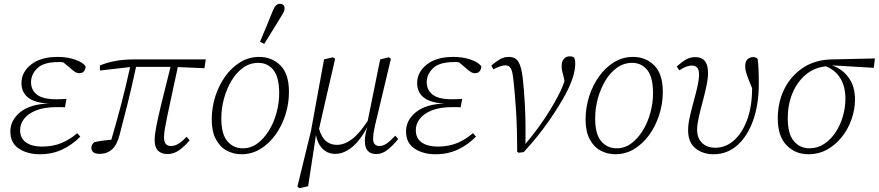

<svg xmlns="http://www.w3.org/2000/svg" viewBox="-20 -792 4586 1002"><path d="M188 13Q123 13 78.5 -16.5Q34 -46 34 -106Q34 -165 86 -207Q138 -249 238 -252H237Q165 -254 128.5 -281.5Q92 -309 92 -359Q92 -415 142 -455Q192 -495 281 -495Q332 -495 373 -480.5Q414 -466 427 -445Q426 -430 418 -420Q410 -410 394 -410Q382 -410 370.5 -417.5Q359 -425 345 -438L310 -467Q303 -468 297 -468Q291 -468 283 -468Q208 -468 175 -436Q142 -404 142 -363Q142 -322 173 -298Q204 -274 273 -274Q289 -274 303 -274.5Q317 -275 327 -276L319 -232Q312 -233 300 -233Q288 -233 276 -233Q210 -233 167.5 -215.5Q125 -198 105 -171Q85 -144 85 -113Q85 -70 116 -48.5Q147 -27 199 -27Q255 -27 299.5 -45Q344 -63 383 -97L399 -79Q357 -36 304.5 -11.5Q252 13 188 13Z M502 -424 501 -450Q536 -465 580 -473.5Q624 -482 685 -482H1054L1047 -436L908 -442Q888 -350 874.5 -287Q861 -224 852.5 -183.5Q844 -143 840 -118Q836 -93 836 -76Q836 -51 845.5 -40.5Q855 -30 873 -30Q893 -30 912.5 -42.5Q932 -55 954 -78L970 -60Q944 -29 915.5 -8.5Q887 12 853 12Q823 12 805 -5.5Q787 -23 787 -61Q787 -85 795 -128.5Q803 -172 821.5 -248Q840 -324 870 -443H690Q665 -327 644 -243.5Q623 -160 604 -88Q591 -36 564.5 -12.5Q538 11 500 11Q457 11 457 -21Q457 -31 462 -38.5Q467 -46 472 -50Q493 -55 516 -58Q539 -61 561 -63Q589 -158 613 -249.5Q637 -341 659 -442Z M1241 13Q1199 13 1163.5 -6Q1128 -25 1106.5 -65.5Q1085 -106 1085 -168Q1085 -230 1103.5 -288.5Q1122 -347 1155.5 -393.5Q1189 -440 1234 -467.5Q1279 -495 1333 -495Q1399 -495 1443.5 -450.5Q1488 -406 1488 -313Q1488 -250 1469 -191.5Q1450 -133 1416.5 -87Q1383 -41 1338 -14Q1293 13 1241 13ZM1247 -18Q1289 -18 1323.5 -43.5Q1358 -69 1383.5 -110.5Q1409 -152 1423 -203Q1437 -254 1437 -305Q1437 -389 1407 -426.5Q1377 -464 1328 -464Q1285 -464 1249.5 -439Q1214 -414 1188.5 -371.5Q1163 -329 1149 -278Q1135 -227 1135 -174Q1135 -92 1166.5 -55Q1198 -18 1247 -18ZM1337 -574Q1354 -614 1370.5 -654Q1387 -694 1403 -734Q1418 -772 1439 -772Q1465 -772 1465 -748Q1465 -738 1460 -728Q1455 -718 1443 -699Q1422 -665 1401 -631Q1380 -597 1359 -563Z M1543 190 1532 182 1603 -109 1671 -482 1717 -493 1729 -485Q1704 -378 1684 -290.5Q1664 -203 1645 -120Q1658 -75 1681.5 -55.5Q1705 -36 1738 -36Q1777 -36 1816 -65Q1855 -94 1899 -161L1964 -482L2009 -493L2020 -485L1950 -191Q1939 -147 1933 -117.5Q1927 -88 1927 -69Q1927 -48 1936 -39Q1945 -30 1960 -30Q1980 -30 1999.5 -44Q2019 -58 2043 -84L2058 -66Q2032 -34 2003.5 -11Q1975 12 1944 12Q1884 12 1884 -57Q1884 -73 1887.5 -91.5Q1891 -110 1897 -129Q1860 -59 1817 -24Q1774 11 1730 11Q1690 11 1663.5 -15.5Q1637 -42 1629 -87L1588 180Z M2253 13Q2188 13 2143.5 -16.5Q2099 -46 2099 -106Q2099 -165 2151 -207Q2203 -249 2303 -252H2302Q2230 -254 2193.5 -281.5Q2157 -309 2157 -359Q2157 -415 2207 -455Q2257 -495 2346 -495Q2397 -495 2438 -480.5Q2479 -466 2492 -445Q2491 -430 2483 -420Q2475 -410 2459 -410Q2447 -410 2435.5 -417.5Q2424 -425 2410 -438L2375 -467Q2368 -468 2362 -468Q2356 -468 2348 -468Q2273 -468 2240 -436Q2207 -404 2207 -363Q2207 -322 2238 -298Q2269 -274 2338 -274Q2354 -274 2368 -274.5Q2382 -275 2392 -276L2384 -232Q2377 -233 2365 -233Q2353 -233 2341 -233Q2275 -233 2232.5 -215.5Q2190 -198 2170 -171Q2150 -144 2150 -113Q2150 -70 2181 -48.5Q2212 -27 2264 -27Q2320 -27 2364.5 -45Q2409 -63 2448 -97L2464 -79Q2422 -36 2369.5 -11.5Q2317 13 2253 13Z M2679 0Q2679 -123 2673 -215.5Q2667 -308 2660 -369Q2655 -421 2645.5 -436Q2636 -451 2617 -451Q2593 -451 2555 -430L2544 -450Q2570 -472 2590.5 -483.5Q2611 -495 2635 -495Q2670 -495 2685.5 -469.5Q2701 -444 2708 -385Q2715 -328 2719.5 -239Q2724 -150 2722 -41Q2784 -114 2830.5 -186Q2877 -258 2905 -316Q2911 -329 2916 -341.5Q2921 -354 2926 -368L2922 -389Q2918 -402 2914.5 -417.5Q2911 -433 2911 -446Q2911 -472 2923 -485Q2935 -498 2953 -498Q2962 -498 2967.5 -496Q2973 -494 2977 -491Q2979 -486 2980.5 -478.5Q2982 -471 2982 -460Q2982 -429 2970.5 -391Q2959 -353 2933 -303Q2900 -241 2843.5 -159.5Q2787 -78 2713 2L2686 5Z M3192 13Q3150 13 3114.5 -6Q3079 -25 3057.5 -65.5Q3036 -106 3036 -168Q3036 -230 3054.5 -288.5Q3073 -347 3106.5 -393.5Q3140 -440 3185 -467.5Q3230 -495 3284 -495Q3350 -495 3394.5 -450.5Q3439 -406 3439 -313Q3439 -250 3420 -191.5Q3401 -133 3367.5 -87Q3334 -41 3289 -14Q3244 13 3192 13ZM3198 -18Q3240 -18 3274.5 -43.5Q3309 -69 3334.5 -110.5Q3360 -152 3374 -203Q3388 -254 3388 -305Q3388 -389 3358 -426.5Q3328 -464 3279 -464Q3236 -464 3200.5 -439Q3165 -414 3139.5 -371.5Q3114 -329 3100 -278Q3086 -227 3086 -174Q3086 -92 3117.5 -55Q3149 -18 3198 -18Z M3704 13Q3648 13 3609.5 -18Q3571 -49 3571 -113Q3571 -142 3579.5 -180.5Q3588 -219 3599.5 -260.5Q3611 -302 3619.5 -339.5Q3628 -377 3628 -403Q3628 -430 3617.5 -440Q3607 -450 3591 -450Q3563 -450 3525 -425L3512 -445Q3541 -471 3562.5 -482.5Q3584 -494 3609 -494Q3675 -494 3675 -412Q3675 -382 3666.5 -342Q3658 -302 3646.5 -259.5Q3635 -217 3626.5 -179Q3618 -141 3618 -115Q3618 -72 3643.5 -46.5Q3669 -21 3714 -21Q3766 -21 3809 -58Q3852 -95 3878.5 -165Q3905 -235 3905 -332Q3885 -379 3877 -403.5Q3869 -428 3869 -447Q3869 -472 3881.5 -483Q3894 -494 3910 -494Q3927 -494 3934 -484Q3937 -465 3938.5 -432Q3940 -399 3940 -355Q3940 -247 3910.5 -164Q3881 -81 3828 -34Q3775 13 3704 13Z M4198 13Q4131 13 4085 -34Q4039 -81 4039 -174Q4039 -258 4073 -327Q4107 -396 4171 -438.5Q4235 -481 4324 -482L4546 -487L4540 -438L4321 -451Q4374 -434 4408 -388Q4442 -342 4442 -274Q4442 -222 4424.5 -171Q4407 -120 4374.5 -78.5Q4342 -37 4297.5 -12Q4253 13 4198 13ZM4091 -175Q4091 -93 4123 -55.5Q4155 -18 4204 -18Q4246 -18 4280.5 -40.5Q4315 -63 4340 -100.5Q4365 -138 4378.5 -184Q4392 -230 4392 -276Q4392 -343 4364 -386Q4336 -429 4289 -446Q4228 -439 4183.5 -401Q4139 -363 4115 -304Q4091 -245 4091 -175Z"/></svg>

Font: Source Serif 4 SmText Light
Style: Italic
Weight: 300
Italic angle: -12°
Designer: Frank Grießhammer
Foundry: Adobe
Version: Version 4.005;hotconv 1.1.0;makeotfexe 2.6.0